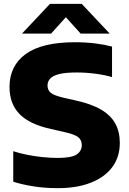

<svg xmlns="http://www.w3.org/2000/svg" viewBox="-20 -970 674 1000"><path d="M280 10Q215.5 10 157 1Q98.5 -8 49 -23.5V-182.5Q82 -171.5 122.8 -163.5Q163.5 -155.5 204.5 -151.5Q245.5 -147.5 280.5 -147.5Q352.5 -147.5 379.2 -165.5Q406 -183.5 406 -214.5Q406 -241 386.8 -256Q367.5 -271 310 -283.5L246 -298Q134 -322.5 81.8 -376Q29.5 -429.5 29.5 -516.5Q29.5 -627.5 114.2 -688.8Q199 -750 370 -750Q427 -750 476.5 -743.8Q526 -737.5 563.5 -727.5V-568.5Q526.5 -579.5 477.5 -586Q428.5 -592.5 379 -592.5Q320.5 -592.5 287.5 -584Q254.5 -575.5 241 -560.2Q227.5 -545 227.5 -525Q227.5 -501 244 -487Q260.5 -473 309 -461.5L373 -447Q455.5 -429 506.2 -399.2Q557 -369.5 580.5 -326.5Q604 -283.5 604 -226Q604 -153 565.2 -100.2Q526.5 -47.5 453.8 -18.8Q381 10 280 10ZM94.5 -795 240.5 -950H405.5L551.5 -795H400L307.5 -897.5H338.5L246 -795Z"/></svg>

Font: Encode Sans SC SemiExpanded ExtraBold
Style: Regular
Weight: 800
Width: 6
Designer: Multiple Designers
Foundry: Impallari Type
Version: Version 3.002